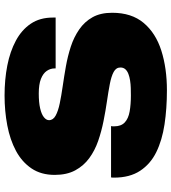

<svg xmlns="http://www.w3.org/2000/svg" viewBox="25 -765 752 842"><g transform="rotate(-90 401.0 -344.0)"><path d="M426 12Q346 12 276.5 1.5Q207 -9 155 -34.5Q103 -60 73 -105.5Q43 -151 43 -220Q43 -222 43 -225.5Q43 -229 44 -233H269Q268 -229 268 -225.5Q268 -222 268 -219Q268 -189 285 -173Q302 -157 333 -151.5Q364 -146 403 -146Q419 -146 436 -146.5Q453 -147 469 -149.5Q485 -152 498 -157Q511 -162 518.5 -170.5Q526 -179 526 -192Q526 -211 506.5 -221.5Q487 -232 453 -238.5Q419 -245 377.5 -251Q336 -257 291 -266Q246 -275 204 -289.5Q162 -304 128.5 -328.5Q95 -353 75 -390Q55 -427 55 -480Q55 -540 83.5 -582Q112 -624 160.5 -650Q209 -676 272 -688Q335 -700 403 -700Q473 -700 534.5 -688Q596 -676 643.5 -650.5Q691 -625 718 -585Q745 -545 745 -488V-476H522V-480Q522 -499 511 -515Q500 -531 476 -540.5Q452 -550 412 -550Q373 -550 347 -544Q321 -538 308 -527.5Q295 -517 295 -505Q295 -487 315 -476Q335 -465 368.5 -458Q402 -451 444 -445Q486 -439 531 -431Q576 -423 617.5 -409.5Q659 -396 693 -372.5Q727 -349 746.5 -314Q766 -279 766 -228Q766 -143 721.5 -90Q677 -37 600 -12.5Q523 12 426 12Z"/></g></svg>

Font: Archivo SemiExpanded Black
Style: Regular
Weight: 900
Width: 6
Designer: Hector Gatti
Foundry: Omnibus-Type
Version: Version 2.001